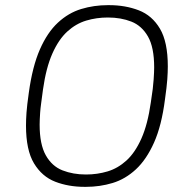

<svg xmlns="http://www.w3.org/2000/svg" viewBox="-20 -716 729 746"><path d="M309 10Q246 10 194.5 -10Q143 -30 112 -81.5Q81 -133 81 -228Q81 -251 83 -279Q85 -307 92 -356Q106 -458 135 -524Q164 -590 205 -628Q246 -666 295.5 -681Q345 -696 399 -696H404Q467 -696 519 -676Q571 -656 601.5 -604.5Q632 -553 632 -458Q632 -436 630 -407.5Q628 -379 621 -330Q608 -228 578.5 -162Q549 -96 508 -58Q467 -20 417.5 -5Q368 10 314 10ZM314 -38Q358 -38 398 -50Q438 -62 471.5 -92.5Q505 -123 529.5 -178Q554 -233 566 -318Q571 -349 573.5 -370.5Q576 -392 577 -407.5Q578 -423 578.5 -434Q579 -445 579 -454Q579 -532 555 -574Q531 -616 490.5 -632Q450 -648 399 -648Q355 -648 315 -636Q275 -624 241.5 -593.5Q208 -563 183.5 -508Q159 -453 147 -368Q143 -337 140 -315.5Q137 -294 136 -278.5Q135 -263 134.5 -252Q134 -241 134 -232Q134 -155 158 -112.5Q182 -70 223 -54Q264 -38 314 -38Z"/></svg>

Font: Chivo Medium Thin
Style: Italic
Weight: 250
Italic angle: -8.05°
Version: Version 2.002